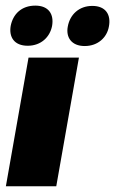

<svg xmlns="http://www.w3.org/2000/svg" viewBox="-58 -646 399 666"><path d="M-37.6 0H137.2L215.8 -446.3H41ZM38.1 -487.3C85 -487.3 115.2 -518.1 122.6 -555.7C129.9 -596.7 110.8 -626.5 64.5 -626.5C16.1 -626.5 -13.2 -596.7 -21 -555.7C-27.3 -518.1 -9.3 -487.3 38.1 -487.3ZM235.8 -486.3C282.7 -486.3 313.5 -517.1 319.8 -554.2C327.6 -595.2 308.6 -625.5 262.2 -625.5C215.8 -625.5 184.6 -595.2 177.2 -554.2C169.9 -517.1 189.5 -486.3 235.8 -486.3Z"/></svg>

Font: Roboto Flex Super Cond Black
Style: Italic
Weight: 900
Width: 3
Italic angle: -10°
Designer: Berlow after Robertson
Foundry: Google
Version: Version 3.200;Glyphs 3.3 (3311)